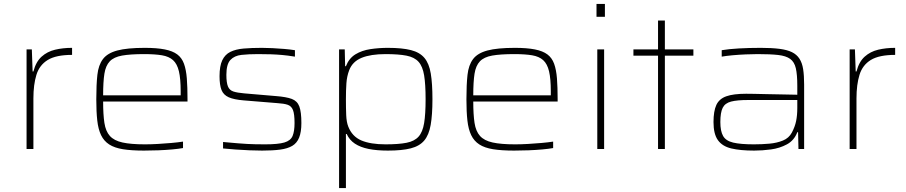

<svg xmlns="http://www.w3.org/2000/svg" viewBox="-20 -763 4640 983"><path d="M116 0V-510H143L147 -397H151Q164 -447 193 -473Q222 -499 262 -508.5Q302 -518 349 -518V-482Q267 -482 224.5 -456Q182 -430 166.5 -380Q151 -330 151 -259V0Z M717 8Q653 8 609.5 1Q566 -6 539 -23.5Q512 -41 497.5 -71Q483 -101 478 -146Q473 -191 473 -254Q473 -329 478.5 -379.5Q484 -430 507 -460.5Q530 -491 580.5 -504.5Q631 -518 721 -518Q783 -518 823.5 -510Q864 -502 887.5 -484.5Q911 -467 922 -436.5Q933 -406 936.5 -361.5Q940 -317 940 -256V-243H508Q508 -177 514.5 -134Q521 -91 542.5 -67Q564 -43 607 -33.5Q650 -24 722 -24Q753 -24 788 -26Q823 -28 857 -31Q891 -34 917 -38V-5Q895 -1 862 2Q829 5 791.5 6.5Q754 8 717 8ZM905 -255V-296Q905 -360 896 -398Q887 -436 866 -455Q845 -474 809 -480Q773 -486 718 -486Q647 -486 605 -478.5Q563 -471 542 -449Q521 -427 514.5 -385.5Q508 -344 508 -275H925Z M1322 8Q1293 8 1257 6.5Q1221 5 1186 2.5Q1151 0 1122 -3V-36Q1167 -32 1196 -29.5Q1225 -27 1246 -26Q1267 -25 1287.5 -24.5Q1308 -24 1338 -24Q1404 -24 1436 -33.5Q1468 -43 1478 -67Q1488 -91 1488 -133Q1488 -179 1480 -199.5Q1472 -220 1453 -226.5Q1434 -233 1400 -235L1228 -249Q1178 -253 1151 -265Q1124 -277 1114 -302.5Q1104 -328 1104 -373Q1104 -425 1118 -454.5Q1132 -484 1159.5 -497.5Q1187 -511 1227.5 -514.5Q1268 -518 1321 -518Q1346 -518 1375.5 -516.5Q1405 -515 1435 -512.5Q1465 -510 1490 -506V-473Q1453 -479 1424.5 -481.5Q1396 -484 1367.5 -485Q1339 -486 1301 -486Q1253 -486 1216.5 -482Q1180 -478 1159.5 -456Q1139 -434 1139 -380Q1139 -340 1147 -320.5Q1155 -301 1175 -294.5Q1195 -288 1230 -285L1394 -271Q1446 -267 1474 -256.5Q1502 -246 1512.5 -218Q1523 -190 1523 -133Q1523 -87 1511.5 -58.5Q1500 -30 1476 -16Q1452 -2 1414 3Q1376 8 1322 8Z M1716 200V-510H1745L1747 -424H1751Q1767 -465 1800 -485Q1833 -505 1876.5 -511.5Q1920 -518 1966 -518Q2039 -518 2084 -506.5Q2129 -495 2153 -466.5Q2177 -438 2185.5 -386.5Q2194 -335 2194 -255Q2194 -175 2185 -123.5Q2176 -72 2152 -43.5Q2128 -15 2083 -3.5Q2038 8 1966 8Q1909 8 1867 -0.5Q1825 -9 1797 -27.5Q1769 -46 1755 -77H1751V200ZM1954 -24Q2021 -24 2061.5 -32Q2102 -40 2123 -63.5Q2144 -87 2151.5 -133Q2159 -179 2159 -255Q2159 -331 2151.5 -377Q2144 -423 2123 -446.5Q2102 -470 2061.5 -478Q2021 -486 1954 -486Q1878 -486 1831.5 -467Q1785 -448 1768 -404Q1756 -373 1753.5 -336.5Q1751 -300 1751 -255Q1751 -209 1752.5 -173.5Q1754 -138 1763 -115Q1783 -64 1830 -44Q1877 -24 1954 -24Z M2612 8Q2548 8 2504.5 1Q2461 -6 2434 -23.5Q2407 -41 2392.5 -71Q2378 -101 2373 -146Q2368 -191 2368 -254Q2368 -329 2373.5 -379.5Q2379 -430 2402 -460.5Q2425 -491 2475.5 -504.5Q2526 -518 2616 -518Q2678 -518 2718.5 -510Q2759 -502 2782.5 -484.5Q2806 -467 2817 -436.5Q2828 -406 2831.5 -361.5Q2835 -317 2835 -256V-243H2403Q2403 -177 2409.5 -134Q2416 -91 2437.5 -67Q2459 -43 2502 -33.5Q2545 -24 2617 -24Q2648 -24 2683 -26Q2718 -28 2752 -31Q2786 -34 2812 -38V-5Q2790 -1 2757 2Q2724 5 2686.5 6.5Q2649 8 2612 8ZM2800 -255V-296Q2800 -360 2791 -398Q2782 -436 2761 -455Q2740 -474 2704 -480Q2668 -486 2613 -486Q2542 -486 2500 -478.5Q2458 -471 2437 -449Q2416 -427 2409.5 -385.5Q2403 -344 2403 -275H2820Z M3034 -677V-743H3077V-677ZM3038 0V-510H3073V0Z M3349 0V-478H3223V-510H3349V-658H3384V-510H3530V-478H3384V0Z M3841 8Q3770 8 3724 -3Q3678 -14 3655.5 -45.5Q3633 -77 3633 -138Q3633 -194 3647.5 -225.5Q3662 -257 3698.5 -270Q3735 -283 3800 -283Q3812 -283 3841 -282.5Q3870 -282 3908.5 -281Q3947 -280 3987 -279.5Q4027 -279 4062 -278V-324Q4062 -381 4054.5 -413.5Q4047 -446 4025.5 -461.5Q4004 -477 3964 -481.5Q3924 -486 3859 -486Q3833 -486 3798 -484.5Q3763 -483 3730 -480Q3697 -477 3675 -473V-506Q3710 -512 3762 -515Q3814 -518 3875 -518Q3931 -518 3970.5 -513Q4010 -508 4034.5 -496Q4059 -484 4073 -462.5Q4087 -441 4092 -408.5Q4097 -376 4097 -330V0H4068L4066 -86H4062Q4046 -44 4009 -24Q3972 -4 3927.5 2Q3883 8 3841 8ZM3840 -24Q3881 -24 3919.5 -27.5Q3958 -31 3988.5 -43.5Q4019 -56 4034 -84Q4050 -114 4056 -143.5Q4062 -173 4062 -210V-251H3811Q3754 -251 3723 -243Q3692 -235 3680 -211Q3668 -187 3668 -138Q3668 -92 3682 -67Q3696 -42 3733.5 -33Q3771 -24 3840 -24Z M4330 0V-510H4357L4361 -397H4365Q4378 -447 4407 -473Q4436 -499 4476 -508.5Q4516 -518 4563 -518V-482Q4481 -482 4438.5 -456Q4396 -430 4380.5 -380Q4365 -330 4365 -259V0Z"/></svg>

Font: Saira Expanded Thin
Style: Regular
Weight: 250
Width: 7
Designer: Hector Gatti with collaboration of the Omnibus-Type team
Foundry: Omnibus-Type
Version: Version 1.101